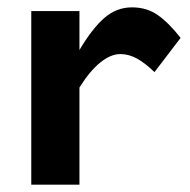

<svg xmlns="http://www.w3.org/2000/svg" viewBox="-20 -502 517 522"><path d="M65 0V-472H196V-366Q231 -425 264 -453.5Q297 -482 339 -482Q379 -482 409 -461Q439 -440 471 -399L400 -306Q374 -331 352 -343Q330 -355 307 -355Q281 -355 252.5 -332Q224 -309 196 -264V0Z"/></svg>

Font: Madhuban SemiBold
Style: Regular
Weight: 600
Designer: jaikishan Patel
Foundry: MagicType
Version: Version 1.000